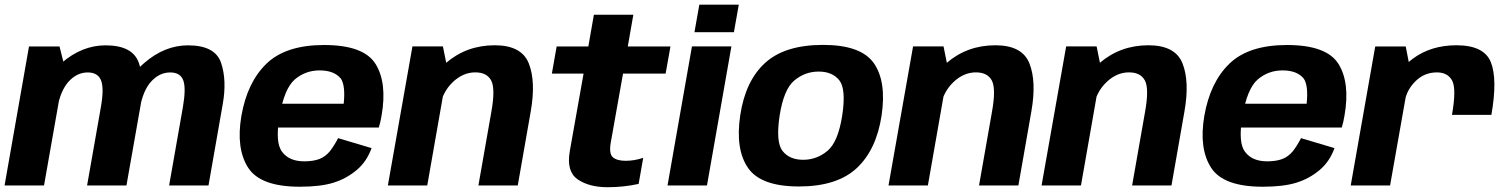

<svg xmlns="http://www.w3.org/2000/svg" viewBox="-30 -791 6439 819"><path d="M-10.5 0H157.8L246.5 -503.3L223.9 -592.7H93.7ZM341.5 0H509.4L570.5 -346.1Q588.3 -448.2 562.2 -522.9Q536.1 -597.6 420.1 -597.6Q320 -597.6 233 -522.7Q145.9 -447.7 131 -363.2L213.9 -327.3Q227.9 -405.1 263.3 -443.6Q298.6 -482 344.1 -482Q387.4 -482 401 -448.1Q414.6 -414.2 400 -332.4ZM691.4 0H859.4L920 -346.1Q938.3 -447.8 913.1 -522.7Q887.9 -597.6 772 -597.6Q671.9 -597.6 584.4 -521.6Q497 -445.5 482.8 -363.2L566.2 -327.3Q579.7 -405.1 615.1 -443.6Q650.5 -482 695.9 -482Q739.3 -482 751.8 -448.1Q764.2 -414.2 749.9 -332.4Z M1248.7 5.5 1267.9 -102.8Q1203.8 -102.8 1173.7 -143Q1142.7 -182.3 1162.6 -296.4Q1182.5 -413 1227.5 -452.1Q1272.8 -490.7 1333.5 -490.7Q1395.7 -490.7 1424.3 -455.2Q1444.1 -424.7 1436.1 -348.4H1156.4L1138.7 -246.9H1585.8Q1593 -269.5 1597.5 -297.1Q1622.2 -437.6 1571.8 -518.5Q1521.2 -599 1352.4 -599Q1188.8 -599 1106.5 -519.2Q1024.6 -439.8 999.7 -296.8Q976 -157.2 1028.6 -75.6Q1080.8 5.5 1248.7 5.5ZM1267.9 -102.8 1248.7 5.5Q1337.9 5.5 1393.1 -11.9Q1447.4 -28.9 1490.9 -65.2Q1533.7 -100.6 1555 -159.2L1412.2 -201.7Q1395.9 -170 1377.5 -146.2Q1358.2 -122.8 1332.3 -112.7Q1305.5 -102.8 1267.9 -102.8Z M1624.5 0H1792.5L1879.2 -494.2L1859.3 -593H1729.3ZM2010.7 0H2178.6L2234.1 -316.7Q2256.3 -443.3 2225.6 -520.6Q2194.9 -597.9 2080.4 -597.9Q1959.6 -597.9 1871.6 -521.7Q1783.5 -445.5 1769.5 -367L1844.5 -329.4Q1856.6 -397.5 1900.6 -439.9Q1944.6 -482.3 1997.1 -482.3Q2046.9 -482.3 2065.3 -447.5Q2083.6 -412.7 2065.9 -313.9Z M2562 7.6Q2629.9 7.6 2694.2 -6.5L2713.7 -117.7Q2675.8 -105.1 2638.7 -105.1Q2602 -105.1 2584.5 -120Q2566.9 -134.8 2575.3 -183L2627.6 -477.1H2809.3L2829.9 -592.7H2647.9L2671.6 -728.2H2503.3L2479.6 -592.7H2344.4L2324.1 -477.1H2459.3L2400.5 -146.2Q2385.4 -59.3 2434.2 -25.8Q2483.1 7.6 2562 7.6Z M2817.4 0H2985.7L3089.9 -593H2921.6ZM2953.1 -771 2932.3 -653.7H3100.6L3121.4 -771Z M3378 4.4Q3540.2 4.4 3624.3 -73.7Q3708.4 -151.9 3730.6 -298.7Q3752 -443.3 3697.5 -521.4Q3642.9 -599.5 3480.7 -599.5Q3317.9 -599.5 3233.6 -522.6Q3149.3 -445.7 3127.5 -298.7Q3106.1 -154.2 3160.7 -74.9Q3215.2 4.4 3378 4.4ZM3395.9 -109.4Q3337.8 -109.4 3308.1 -147Q3278.5 -184.7 3295.6 -298Q3313.2 -410.4 3358.6 -448Q3404.1 -485.7 3462.2 -485.7Q3520.7 -485.7 3550.3 -448.4Q3579.8 -411 3562.5 -298Q3545 -185.3 3499.5 -147.4Q3454.1 -109.4 3395.9 -109.4Z M3760 0H3928L4014.7 -494.2L3994.8 -593H3864.8ZM4146.2 0H4314.1L4369.6 -316.7Q4391.8 -443.3 4361.1 -520.6Q4330.4 -597.9 4215.9 -597.9Q4095.1 -597.9 4007.1 -521.7Q3919 -445.5 3905 -367L3980 -329.4Q3992.1 -397.5 4036.1 -439.9Q4080.1 -482.3 4132.6 -482.3Q4182.4 -482.3 4200.8 -447.5Q4219.1 -412.7 4201.4 -313.9Z M4413 0H4581L4667.7 -494.2L4647.8 -593H4517.8ZM4799.2 0H4967.1L5022.6 -316.7Q5044.8 -443.3 5014.1 -520.6Q4983.4 -597.9 4868.9 -597.9Q4748.1 -597.9 4660.1 -521.7Q4572 -445.5 4558 -367L4633 -329.4Q4645.1 -397.5 4689.1 -439.9Q4733.1 -482.3 4785.6 -482.3Q4835.4 -482.3 4853.8 -447.5Q4872.1 -412.7 4854.4 -313.9Z M5356.2 5.5 5375.4 -102.8Q5311.3 -102.8 5281.2 -143Q5250.2 -182.3 5270.1 -296.4Q5290 -413 5335 -452.1Q5380.3 -490.7 5441 -490.7Q5503.2 -490.7 5531.8 -455.2Q5551.6 -424.7 5543.6 -348.4H5263.9L5246.2 -246.9H5693.3Q5700.5 -269.5 5705 -297.1Q5729.7 -437.6 5679.3 -518.5Q5628.7 -599 5459.9 -599Q5296.3 -599 5214 -519.2Q5132.1 -439.8 5107.2 -296.8Q5083.5 -157.2 5136.1 -75.6Q5188.3 5.5 5356.2 5.5ZM5375.4 -102.8 5356.2 5.5Q5445.4 5.5 5500.6 -11.9Q5554.9 -28.9 5598.4 -65.2Q5641.2 -100.6 5662.5 -159.2L5519.7 -201.7Q5503.4 -170 5485 -146.2Q5465.7 -122.8 5439.8 -112.7Q5413 -102.8 5375.4 -102.8Z M6163.6 -300.9H6331.7Q6358.4 -453.7 6329.4 -525.8Q6300.3 -597.9 6182.8 -597.9Q6073.7 -597.9 5996.5 -540.6Q5919.3 -483.3 5904.5 -399.4L5962.6 -361.3Q5971.2 -408.5 6008.8 -445.4Q6046.4 -482.2 6099.1 -482.2Q6145 -482.2 6164.1 -447.6Q6183.2 -412.9 6163.6 -300.9ZM5731.7 0H5899.6L5986.2 -490L5966.4 -592.7H5836.2Z"/></svg>

Font: Anybody Thin
Style: Italic
Weight: 100
Italic angle: -10°
Designer: Tyler Finck
Foundry: Etcetera Type Company
Version: Version 1.114;gftools[0.9.25]